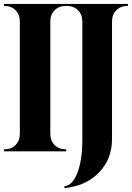

<svg xmlns="http://www.w3.org/2000/svg" viewBox="-20 -770 671 977"><path d="M0 0V-10H1Q37 -10 59 -32Q81 -54 81 -90V-660Q81 -696 59 -718Q37 -740 1 -740H0V-750H631V-740H630Q594 -740 572 -718Q550 -696 550 -660V-62Q550 40 483 108.5Q416 177 308 187L307 178Q349 174 374 109Q399 44 399 -62V-660Q399 -696 377 -718Q355 -740 319 -740H316Q280 -740 258 -718Q236 -696 236 -660V-90Q236 -54 258 -32Q280 -10 316 -10H317V0Z"/></svg>

Font: Gloock
Style: Regular
Weight: 400
Designer: Duarte Pinto
Foundry: Duarte Pinto
Version: Version 1.000